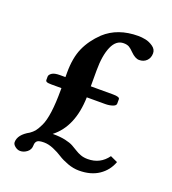

<svg xmlns="http://www.w3.org/2000/svg" viewBox="-113 -662 690 768"><g transform="rotate(20 231.5 -278.0)"><path d="M160.2 -89.8Q189.9 -89.8 211.9 -85Q233.9 -80.1 246.3 -73.2Q258.8 -66.4 269.3 -59.6Q279.8 -52.7 293 -47.9Q306.2 -43 323.2 -43Q376.5 -43 407.2 -85.9L438 -71.8Q423.8 -33.2 390.1 -10.5Q356.4 12.2 306.2 12.2Q282.2 12.2 257.6 3.2Q232.9 -5.9 216.1 -16.8Q199.2 -27.8 177.7 -36.9Q156.2 -45.9 137.2 -45.9Q114.7 -45.9 107.9 -39.3Q101.1 -32.7 101.1 -21Q101.1 -2.4 87.4 8.3Q73.7 19 58.1 19Q46.9 19 36.4 10.7Q25.9 2.4 25.9 -6.8Q25.9 -39.1 70.3 -63.5Q81.5 -71.3 89.1 -80.3Q96.7 -89.4 106.9 -110.6Q117.2 -131.8 122.6 -171.1Q127.9 -210.4 127.9 -266.1V-273.9H85.9Q70.3 -273.9 65.2 -276.4Q60.1 -278.8 60.1 -284.2V-297.9Q60.1 -306.2 70.6 -313.5Q81.1 -320.8 104 -320.8H127.9V-339.8Q127.9 -403.3 147 -445.8Q166 -488.3 204.1 -524.9Q258.8 -575.2 346.2 -575.2Q360.4 -575.2 376.7 -572Q393.1 -568.8 408.9 -557.9Q424.8 -546.9 424.8 -529.8Q424.8 -510.3 412.6 -498Q400.4 -485.8 380.9 -485.8Q364.3 -485.8 344.2 -505.9Q333.5 -517.1 324.5 -522.5Q315.4 -527.8 300.8 -527.8Q269 -527.8 252.4 -490Q235.8 -452.1 235.8 -388.2V-320.8H330.1Q358.9 -320.8 358.9 -311V-292Q358.9 -283.2 345 -278.6Q331.1 -273.9 314 -273.9H235.8Q232.4 -147.9 157.7 -89.8Z"/></g></svg>

Font: Linux Libertine G
Style: Semibold
Weight: 600
Designer: Philipp H. Poll
Foundry: Philipp H. Poll
Version: Version 5.1.1